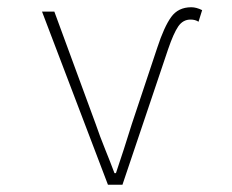

<svg xmlns="http://www.w3.org/2000/svg" viewBox="-20 -510 640 530"><path d="M278 0 96 -478H130L244 -168Q256 -133 270 -98.5Q284 -64 296 -32H300Q311 -64 322 -98.5Q333 -133 344 -168L414 -378Q433 -436 452.5 -463Q472 -490 508 -490Q522 -490 538 -482L528 -450Q519 -456 506 -456Q485 -456 472 -437Q459 -418 444 -374L318 0Z"/></svg>

Font: Source Code Pro ExtraLight
Style: Regular
Weight: 200
Monospace: yes
Designer: Paul D. Hunt, Teo Tuominen
Foundry: Adobe Systems Incorporated
Version: Version 2.030;PS 1.000;hotconv 16.6.51;makeotf.lib2.5.65220